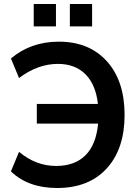

<svg xmlns="http://www.w3.org/2000/svg" viewBox="-20 -940 702 970"><path d="M268.6 9.8Q122.1 9.8 35.2 -74.2L76.2 -172.9Q161.1 -101.6 263.7 -101.6Q357.4 -101.6 411.6 -155.3Q465.8 -209 475.6 -315.4H166V-415H474.6Q463.9 -512.7 411.6 -564.9Q359.4 -617.2 272.5 -617.2Q170.9 -617.2 76.2 -545.9L35.2 -644.5Q135.7 -729.5 277.3 -729.5Q430.7 -729.5 520 -630.4Q609.4 -531.2 609.4 -359.4Q609.4 -187.5 519 -88.9Q428.7 9.8 268.6 9.8ZM150.4 -806.6V-919.9H262.7V-806.6ZM333 -806.6V-919.9H445.3V-806.6Z"/></svg>

Font: Min Sans SemiBold
Style: Regular
Weight: 600
Designer: Jinseong-Kim, NotoSansCJK, Nunito
Foundry: Jinseong-Kim
Version: Version 1.400;Glyphs 3.1.2 (3151)